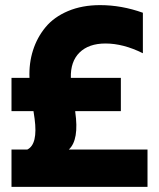

<svg xmlns="http://www.w3.org/2000/svg" viewBox="-20 -730 621 750"><path d="M24.9 0V-146H86.9Q128.4 -166.5 115.2 -266.1L110.8 -295.9H24.9V-425.8H95.2Q92.8 -482.9 108.9 -533.4Q125 -584 158 -623.8Q190.9 -663.6 245.8 -686.8Q300.8 -710 371.1 -710Q454.6 -710 538.1 -680.2V-522Q461.9 -560.1 392.1 -560.1Q326.7 -560.1 290.8 -524.9Q254.9 -489.7 256.8 -425.8H452.1V-295.9H273.9V-293Q289.6 -183.6 249 -146H556.2V0Z"/></svg>

Font: TASA Explorer
Style: Regular
Weight: 900
Designer: Weizhong Zhang
Foundry: Local Remote
Version: Version 1.000;Glyphs 3.1.2 (3151)